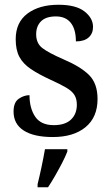

<svg xmlns="http://www.w3.org/2000/svg" viewBox="-20 -566 467 807"><path d="M202 10Q122 10 79.5 -17.5Q37 -45 37 -97Q37 -136 59 -151Q81 -166 104 -166Q104 -111 128 -75.5Q152 -40 206 -40Q254 -40 278.5 -63.5Q303 -87 303 -126Q303 -150 293 -166.5Q283 -183 258.5 -197.5Q234 -212 192 -231Q142 -254 109.5 -276Q77 -298 61.5 -327Q46 -356 46 -401Q46 -472 95.5 -509Q145 -546 226 -546Q299 -546 335 -518Q371 -490 371 -453Q371 -425 352.5 -408.5Q334 -392 299 -392Q299 -443 277.5 -470Q256 -497 215 -497Q173 -497 152.5 -476.5Q132 -456 132 -422Q132 -384 158 -364Q184 -344 246 -317Q319 -286 354.5 -250.5Q390 -215 390 -150Q390 -73 339.5 -31.5Q289 10 202 10ZM138 208Q146 176 154.5 136Q163 96 169 61H263V71Q255 92 241 119Q227 146 211.5 173Q196 200 182 221H138Z"/></svg>

Font: Noto Serif Sinhala SemiCondensed Medium
Style: Regular
Weight: 500
Width: 4
Designer: Jelle Bosma - Monotype Design Team
Foundry: Monotype Imaging Inc.
Version: Version 2.007; ttfautohint (v1.8.4.7-5d5b)